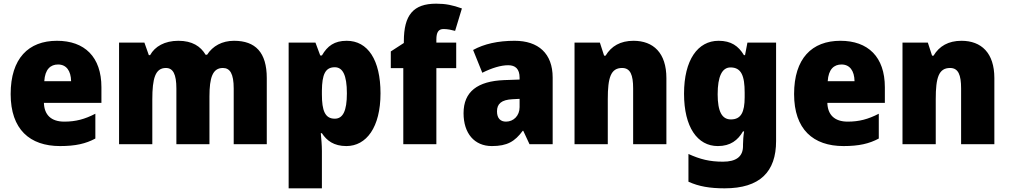

<svg xmlns="http://www.w3.org/2000/svg" viewBox="-20 -785 5490 1045"><path d="M290 -563C135 -563 38 -467 38 -273C38 -81 142 10 307 10C391 10 447 -3 499 -31V-166C441 -136 392 -123 330 -123C257 -123 221 -161 219 -225H532V-310C532 -476 440 -563 290 -563ZM296 -434C341 -434 366 -400 367 -343H221C225 -408 255 -434 296 -434Z M1254 -563C1189 -563 1138 -535 1107 -487H1099C1072 -533 1026 -563 951 -563C876 -563 823 -532 797 -485H790L766 -553H628V0H809V-244C809 -358 825 -415 883 -415C922 -415 940 -381 940 -303V0H1120V-260C1120 -362 1137 -415 1193 -415C1232 -415 1252 -384 1252 -303V0H1432V-360C1432 -500 1370 -563 1254 -563Z M1867 -563C1800 -563 1762 -535 1732 -483H1723L1697 -553H1551V240H1732V37C1732 4 1729 -26 1726 -60H1732C1758 -20 1797 10 1865 10C1974 10 2051 -92 2051 -277C2051 -459 1982 -563 1867 -563ZM1802 -419C1845 -419 1868 -377 1868 -277C1868 -180 1846 -139 1802 -139C1749 -139 1732 -183 1732 -271V-292C1733 -379 1750 -419 1802 -419Z M2463 -414V-553H2355V-570C2355 -610 2367 -627 2394 -627C2417 -627 2438 -622 2457 -617L2494 -739C2444 -757 2406 -765 2354 -765C2230 -765 2178 -704 2178 -560V-551L2107 -505V-414H2175V0H2355V-414Z M2781 -563C2690 -563 2615 -546 2555 -513L2605 -389C2657 -415 2706 -430 2746 -430C2785 -430 2808 -410 2808 -362V-352L2723 -349C2580 -343 2503 -287 2503 -169C2503 -59 2562 10 2657 10C2741 10 2782 -15 2825 -73H2828L2862 0H2988V-363C2988 -494 2910 -563 2781 -563ZM2770 -245 2808 -247V-202C2808 -155 2775 -123 2734 -123C2704 -123 2685 -141 2685 -179C2685 -220 2709 -242 2770 -245Z M3428 -563C3357 -563 3307 -534 3276 -482H3268L3245 -553H3107V0H3288V-246C3288 -362 3304 -415 3366 -415C3411 -415 3426 -377 3426 -304V0H3607V-360C3607 -497 3536 -563 3428 -563Z M3891 -563C3778 -563 3703 -459 3703 -275C3703 -93 3776 10 3887 10C3956 10 3996 -22 4024 -70H4030C4026 -46 4024 -18 4024 1V10C4024 68 3986 95 3915 95C3842 95 3791 82 3727 53V204C3784 230 3844 240 3924 240C4116 240 4204 150 4204 -17V-553H4048L4035 -485H4029C3999 -535 3959 -563 3891 -563ZM3956 -418C4015 -418 4033 -372 4033 -281V-256C4033 -174 4013 -135 3958 -135C3910 -135 3886 -177 3886 -272C3886 -369 3910 -418 3956 -418Z M4554 -563C4399 -563 4302 -467 4302 -273C4302 -81 4406 10 4571 10C4655 10 4711 -3 4763 -31V-166C4705 -136 4656 -123 4594 -123C4521 -123 4485 -161 4483 -225H4796V-310C4796 -476 4704 -563 4554 -563ZM4560 -434C4605 -434 4630 -400 4631 -343H4485C4489 -408 4519 -434 4560 -434Z M5213 -563C5142 -563 5092 -534 5061 -482H5053L5030 -553H4892V0H5073V-246C5073 -362 5089 -415 5151 -415C5196 -415 5211 -377 5211 -304V0H5392V-360C5392 -497 5321 -563 5213 -563Z"/></svg>

Font: Noto Sans Devanagari UI SemiCondensed Black
Style: Regular
Weight: 900
Width: 4
Designer: Jelle Bosma - Monotype Design Team
Foundry: Monotype Imaging Inc.
Version: Version 2.004